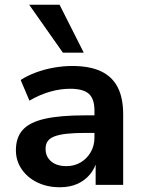

<svg xmlns="http://www.w3.org/2000/svg" viewBox="-20 -779 605 809"><path d="M232 10Q179 10 137 -10.5Q95 -31 71 -66.5Q47 -102 47 -146Q47 -200 76 -232Q105 -264 169 -278.5Q233 -293 339 -293H393V-219H341Q294 -219 262 -215.5Q230 -212 210 -204.5Q190 -197 181 -184Q172 -171 172 -152Q172 -119 195.5 -99Q219 -79 260 -79Q293 -79 319.5 -94.5Q346 -110 362 -137.5Q378 -165 378 -199V-313Q378 -363 354 -384Q330 -405 276 -405Q235 -405 192 -393Q149 -381 104 -355L67 -442Q95 -460 131 -473.5Q167 -487 207 -494Q247 -501 284 -501Q356 -501 403.5 -479.5Q451 -458 475 -413Q499 -368 499 -297V0H383V-104H389Q380 -69 358.5 -43.5Q337 -18 305.5 -4Q274 10 232 10ZM245 -557 103 -759H231L333 -557Z"/></svg>

Font: Nunito Sans 12pt ExtraLight 11pt
Style: Bold
Weight: 700
Version: Version 3.101;gftools[0.9.27]